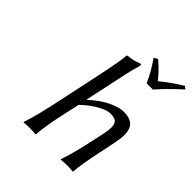

<svg xmlns="http://www.w3.org/2000/svg" viewBox="-211 -933 1083 1083"><g transform="rotate(45 330.5 -392.0)"><path d="M198.2 -201.2 257.8 -481Q288.6 -627 292 -674.8L294.9 -678.2Q313 -679.7 328.6 -682.9Q344.2 -686 352.5 -689Q360.8 -691.9 378.9 -698.2Q386.2 -698.2 386.2 -690.9V-688Q379.4 -666 372.8 -639.6Q366.2 -613.3 362.3 -595.7Q358.4 -578.1 351.6 -545.4Q344.7 -512.7 341.8 -499L308.1 -342.8L310.1 -339.8Q364.7 -391.1 417.2 -415.5Q469.7 -439.9 503.9 -439.9Q554.2 -439.9 577.1 -417.5Q600.1 -395 600.1 -349.1Q600.1 -324.7 591.8 -282.2L570.8 -180.2Q544.9 -58.1 541 0L538.1 2.9Q519.5 0 492.2 0Q461.9 0 443.8 2.9L442.9 0Q470.2 -81.5 491.2 -180.2L512.2 -277.8Q518.1 -307.6 518.1 -327.1Q518.1 -356.9 503.9 -368.4Q489.7 -379.9 460 -379.9Q431.6 -379.9 387 -355.2Q342.3 -330.6 296.9 -287.1L277.8 -201.2Q249.5 -75.7 244.1 0L241.2 2.9Q223.1 0 194.8 0Q165 0 147 2.9L146 0Q169.4 -66.9 198.2 -201.2ZM481.9 -644Q457.5 -703.6 408.2 -773.9L431.2 -787.1Q489.7 -736.3 518.1 -696.8Q567.4 -738.8 645 -787.1L661.1 -773.9Q575.2 -695.8 532.2 -644Z"/></g></svg>

Font: Linear Smooth
Style: Italic
Weight: 400
Designer: Philipp H. Poll, Flanker
Foundry: Philipp H. Poll, reworked by Flanker
Version: Version 1.061 | FøM Fix